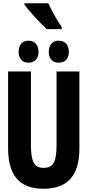

<svg xmlns="http://www.w3.org/2000/svg" viewBox="-20 -1155 540 1185"><path d="M269 -975H361V-988C338 -1019 297 -1093 278 -1135H131V-1126C157 -1089 233 -1007 269 -975ZM342 -768C381 -768 405 -792 405 -835C405 -878 381 -904 342 -904C306 -904 281 -880 281 -835C281 -791 306 -768 342 -768ZM156 -768C193 -768 218 -792 218 -835C218 -878 193 -904 156 -904C120 -904 95 -880 95 -835C95 -791 120 -768 156 -768ZM248 10C402 10 470 -77 470 -239V-714H329V-261C329 -161 312 -119 248 -119C190 -119 171 -160 171 -259V-714H30V-241C30 -75 98 10 248 10Z"/></svg>

Font: Noto Sans Mono ExtraCondensed ExtraBold
Style: Regular
Weight: 800
Width: 2
Designer: Monotype Design Team
Foundry: Monotype Imaging Inc.
Version: Version 2.014